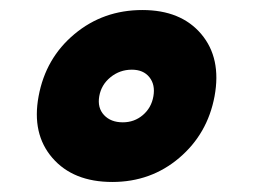

<svg xmlns="http://www.w3.org/2000/svg" viewBox="-20 -520 505 383"><path d="M264 -500Q341 -500 381.5 -452Q422 -404 408 -328Q394 -253 337.5 -205Q281 -157 204 -157Q126 -157 84.5 -205Q43 -253 57 -328Q71 -404 128.5 -452Q186 -500 264 -500ZM243 -381Q219 -381 200.5 -366Q182 -351 178 -328Q174 -305 187.5 -290.5Q201 -276 225 -276Q248 -276 265 -290.5Q282 -305 286 -328Q290 -351 278 -366Q266 -381 243 -381Z"/></svg>

Font: Poppins Black
Style: Italic
Weight: 900
Italic angle: -10°
Designer: Ninad Kale (Devanagari), Jonny Pinhorn (Latin)
Foundry: Indian Type Foundry
Version: Version 3.200;PS 1.000;hotconv 16.6.54;makeotf.lib2.5.65590